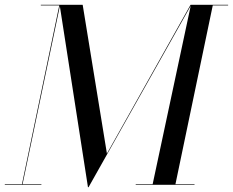

<svg xmlns="http://www.w3.org/2000/svg" viewBox="-45 -770 970 800"><path d="M321.5 10 203.5 -750H299.5L400.5 -130L749 -750H752L324 10ZM-25 0V-2.5H127.5V0ZM46 0 202 -747.5H125V-750H205.5L48.5 0ZM520.5 0V-2.5H765.5V0ZM590.5 0 750.5 -750H905.5V-747.5H841.5L685.5 0Z"/></svg>

Font: Bodoni Moda 72pt
Style: Italic
Weight: 400
Italic angle: -13°
Designer: Owen Earl
Foundry: indestructible type
Version: Version 2.005